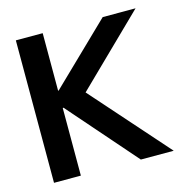

<svg xmlns="http://www.w3.org/2000/svg" viewBox="-83 -599 654 677"><g transform="rotate(-15 243.5 -260.0)"><path d="M131 -520V-310H133L350 -520H470L223 -279L470 0H350L134 -247H131V0H33V-520Z"/></g></svg>

Font: Non Bureau
Style: Regular
Weight: 400
Designer: Jona Saucedo
Foundry: Non Foundry
Version: Version 1.000; ttfautohint (v1.8.4)